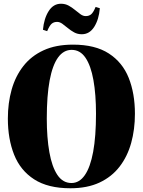

<svg xmlns="http://www.w3.org/2000/svg" viewBox="-20 -993 763 1026"><path d="M356 13Q236.5 13 162.8 -34.5Q89 -82 55.5 -166.2Q22 -250.5 22 -359.5Q22 -442.5 42.2 -514.2Q62.5 -586 104.8 -640Q147 -694 212.8 -724.2Q278.5 -754.5 370 -754.5Q488.5 -754.5 561.5 -707.2Q634.5 -660 667.8 -576.8Q701 -493.5 701 -385Q701 -301.5 681 -229.2Q661 -157 619 -102.5Q577 -48 511.8 -17.5Q446.5 13 356 13ZM362 -15Q404 -15 433.2 -57Q462.5 -99 477.8 -181.5Q493 -264 493 -385Q493 -488.5 479.2 -565.2Q465.5 -642 437 -684.2Q408.5 -726.5 363 -726.5Q319.5 -726.5 290 -685.5Q260.5 -644.5 245.2 -563Q230 -481.5 230 -359.5Q230 -257.5 243.8 -179.8Q257.5 -102 286.5 -58.5Q315.5 -15 362 -15ZM417 -810Q394.5 -810 376.2 -820Q358 -830 342.5 -843Q327 -856 313 -866Q299 -876 285 -876Q268 -876 256.5 -866.5Q245 -857 232 -826.5L209.5 -834Q215 -894 240 -933.5Q265 -973 306 -973Q328.5 -973 346.8 -963Q365 -953 380.5 -940Q396 -927 410 -917Q424 -907 438 -907Q455.5 -907 467 -916.5Q478.5 -926 491 -956L513.5 -949Q508.5 -889 483.5 -849.5Q458.5 -810 417 -810Z"/></svg>

Font: Merriweather 144pt Black
Style: Regular
Weight: 900
Version: Version 2.100